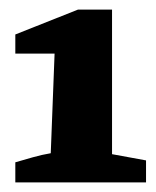

<svg xmlns="http://www.w3.org/2000/svg" viewBox="-20 -754 325 401"><path d="M12 -373V-415Q29 -420 48.5 -425.5Q68 -431 86 -434L94 -642H12V-682L143 -734H214V-432L285 -419V-373Z"/></svg>

Font: Piazzolla ExtraBold
Style: Regular
Weight: 800
Designer: Juan Pablo del Peral
Foundry: Huerta Tipografica
Version: Version 1.330